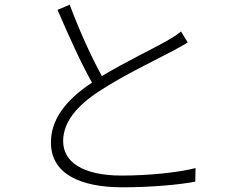

<svg xmlns="http://www.w3.org/2000/svg" viewBox="-20 -784 1040 818"><path d="M751 -650C734 -635 716 -625 693 -611C635 -578 514 -520 414 -460C371 -538 318 -653 277 -764L225 -742C272 -633 327 -511 372 -432C257 -356 197 -273 197 -177C197 -42 324 14 502 14C623 14 744 3 812 -10L813 -68C742 -49 611 -36 499 -36C332 -36 249 -94 249 -183C249 -261 304 -331 402 -395C502 -461 648 -531 718 -568C742 -581 762 -592 780 -603Z"/></svg>

Font: Genne Gothic Light
Style: Regular
Weight: 300
Designer: Ryoko NISHIZUKA (kana & ideographs); Paul D. Hunt (Latin, Greek & Cyrillic); Wenlong ZHANG (bopomofo); Sandoll Communica
Foundry: Adobe Systems Incorporated
Version: Version 1.004;PS 1.004;hotconv 16.6.51;makeotf.lib2.5.65220